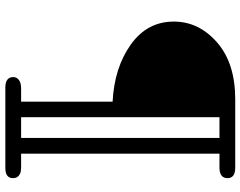

<svg xmlns="http://www.w3.org/2000/svg" viewBox="-114 -622 930 743"><g transform="rotate(90 351.5 -250.0)"><path d="M63 -457Q63 -554.2 143.6 -624.5Q224.1 -694.8 363.8 -694.8H627.9Q668.9 -694.8 668.9 -665Q668.9 -634.3 628.9 -633.8H574.2V133.8H623Q645 133.8 651.9 138.2Q668.9 146 668.9 165Q668.9 194.8 629.9 194.8H315.9Q277.8 193.8 277.8 164.1Q277.8 147.9 293.9 139.2Q302.7 134.3 323.2 133.8H373V-220.2Q241.2 -227.1 152.1 -290.5Q63 -354 63 -457ZM433.1 133.8H513.2V-633.8H433.1Z"/></g></svg>

Font: CMU Concrete
Style: Bold
Weight: 700
Version: Version 0.7.0